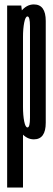

<svg xmlns="http://www.w3.org/2000/svg" viewBox="-20 -625 241 865"><path d="M12.2 220V-600H75.8L83.6 -537V220ZM132.5 2.8Q100.1 2.8 75 -27.5Q49.9 -57.9 49.9 -111L83.6 -143.9Q83.6 -105 89.1 -77.9Q94.6 -50.8 103.8 -50.8Q115.1 -50.8 115.1 -94.8Q115.1 -138.8 115.1 -301Q115.1 -462.2 115.1 -506.6Q115.1 -550.9 103.8 -550.9Q94.6 -550.9 89.1 -523.4Q83.6 -495.9 83.6 -458.6L49.9 -490.7Q49.9 -543.8 75 -574.4Q100.1 -605.1 132.5 -605.1Q186.1 -605.1 186.1 -530.5Q186.1 -455.9 186.1 -301Q186.1 -146.8 186.1 -72Q186.1 2.8 132.5 2.8Z"/></svg>

Font: Anybody UltraCondensed Thin
Style: Regular
Weight: 100
Width: 1
Designer: Tyler Finck
Foundry: Etcetera Type Company
Version: Version 1.110